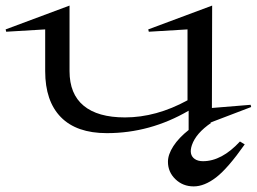

<svg xmlns="http://www.w3.org/2000/svg" viewBox="-46 -455 916 685"><path d="M-25.9 -350.1 202.1 -435.1V-201.2Q202.1 -119.6 252.4 -77.9Q302.7 -36.1 399.9 -36.1Q511.2 -36.1 623 -97.2V-350.1L484.9 -341.8L482.9 -350.1L710.9 -435.1L710 -69.8L848.1 -81.1L850.1 -73.2L703.1 -17.1H708Q653.3 20 638.7 62.5Q627 97.2 648.9 112.3Q660.2 120.1 678.2 120.1Q745.1 120.1 810.1 49.8L827.1 60.1Q766.6 146 724.9 178Q683.1 210 645 210Q606.4 210 579.8 184.3Q553.2 158.7 553.2 122.1Q553.2 96.2 572.5 66.4Q591.8 36.6 627 8.8V-60.1Q489.7 20 335 20Q227.1 20 171.1 -37.1Q115.2 -94.2 115.2 -201.2V-350.1L-23.9 -341.8Z"/></svg>

Font: Halibut Exp
Style: Regular
Weight: 400
Width: 7
Designer: Matteo Maggi
Foundry: Collletttivo
Version: Version 3.080 | FøM Fix